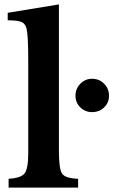

<svg xmlns="http://www.w3.org/2000/svg" viewBox="-20 -850 514 870"><path d="M247 -830V-164Q247 -84 261.5 -63Q276 -42 334 -40V0H19V-40Q75 -43 91.5 -64.5Q108 -86 108 -157V-570Q108 -686 101 -717Q96 -742 78.5 -750Q61 -758 15 -758V-792ZM322 -416Q322 -448 344 -470.5Q366 -493 397 -493Q430 -493 452 -470.5Q474 -448 474 -416Q474 -385 452 -363.5Q430 -342 397 -342Q366 -342 344 -363.5Q322 -385 322 -416Z"/></svg>

Font: Libre Baskerville
Style: Bold
Weight: 700
Designer: Pablo Impallari, Rodrigo Fuenzalida
Foundry: Pablo Impallari, Rodrigo Fuenzalida
Version: Version 1.000